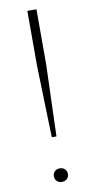

<svg xmlns="http://www.w3.org/2000/svg" viewBox="-85 -766 397 810"><g transform="rotate(-10 113.0 -361.0)"><path d="M94 -493V-729H133V-493L123 -186H103ZM83 -22Q83 -35 91.5 -43Q100 -51 113 -51Q126 -51 134.5 -43Q143 -35 143 -22Q143 -9 134.5 -1Q126 7 113 7Q100 7 91.5 -1Q83 -9 83 -22Z"/></g></svg>

Font: Mona Sans VF XLt
Style: Regular
Weight: 200
Designer: Deni Anggara
Foundry: GitHub
Version: Version 2.000;Glyphs 3.2.3 (3260)